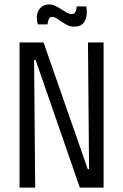

<svg xmlns="http://www.w3.org/2000/svg" viewBox="-20 -853 560 873"><path d="M69 0V-660H178L379 -84H385L380 -660H451V0H343L142 -580H135L140 0ZM318 -732Q301 -732 287 -738.5Q273 -745 260.5 -754Q248 -763 237 -769.5Q226 -776 216 -776Q207 -776 202 -766Q197 -756 196 -742H152Q145 -765 148.5 -785.5Q152 -806 166.5 -819.5Q181 -833 203 -833Q218 -833 232 -826Q246 -819 258.5 -811Q271 -803 283 -796Q295 -789 306 -789Q317 -789 322.5 -799Q328 -809 329 -824H372Q377 -800 373 -778.5Q369 -757 356 -744.5Q343 -732 318 -732Z"/></svg>

Font: Bricolage Grotesque Condensed Light
Style: Regular
Weight: 300
Width: 3
Designer: Mathieu Triay
Foundry: Atelier Triay
Version: Version 1.000;gftools[0.9.30]